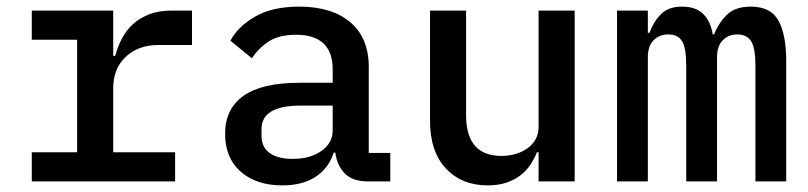

<svg xmlns="http://www.w3.org/2000/svg" viewBox="-20 -548 2440 580"><path d="M76 -88H213V-428H76V-516H322V-379H328Q335 -406 348 -431Q361 -456 381 -474.5Q401 -493 430 -504.5Q459 -516 498 -516H560V-412H458Q398 -412 360 -376.5Q322 -341 322 -281V-88H509V0H76Z M1092 0Q1045 0 1021.5 -24Q998 -48 993 -87H988Q973 -40 933.5 -14Q894 12 833 12Q754 12 707 -29.5Q660 -71 660 -144Q660 -219 715.5 -258.5Q771 -298 886 -298H985V-338Q985 -443 874 -443Q824 -443 793 -423.5Q762 -404 741 -372L676 -425Q698 -467 750 -497.5Q802 -528 884 -528Q982 -528 1038 -481Q1094 -434 1094 -345V-86H1159V0ZM985 -154V-229H888Q770 -229 770 -158V-138Q770 -103 795 -85.5Q820 -68 864 -68Q917 -68 951 -92Q985 -116 985 -154Z M1607 -88H1602Q1594 -68 1581.5 -49.5Q1569 -31 1551 -17.5Q1533 -4 1509 4Q1485 12 1453 12Q1375 12 1327 -39Q1279 -90 1279 -184V-516H1388V-200Q1388 -77 1495 -77Q1516 -77 1536 -82.5Q1556 -88 1572 -99Q1588 -110 1597.5 -126.5Q1607 -143 1607 -166V-516H1716V0H1607Z M1844 0V-516H1937V-449H1942Q1954 -482 1976.5 -505Q1999 -528 2041 -528Q2082 -528 2104.5 -505.5Q2127 -483 2133 -444H2137Q2151 -479 2176 -503.5Q2201 -528 2248 -528Q2308 -528 2331.5 -486Q2355 -444 2355 -363V0H2262V-349Q2262 -403 2249 -423.5Q2236 -444 2207 -444Q2181 -444 2163.5 -426.5Q2146 -409 2146 -374V0H2053V-349Q2053 -403 2040.5 -423.5Q2028 -444 1999 -444Q1972 -444 1954.5 -426.5Q1937 -409 1937 -374V0Z"/></svg>

Font: IBM Plaex Mono Medium
Style: Regular
Weight: 500
Designer: Mike Abbink, Paul van der Laan, Pieter van Rosmalen
Foundry: Bold Monday
Version: Version 2.003